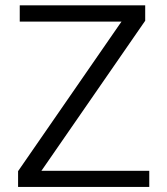

<svg xmlns="http://www.w3.org/2000/svg" viewBox="-20 -724 639 736"><path d="M152.8 -69.3H552.2V-7.3H49.3V-67.9L437.5 -629.4L445.8 -641.1H431.6H55.7V-703.6H536.6V-644.5L147 -81.1L138.7 -69.3Z"/></svg>

Font: Vazir Light FD
Style: Light-FD
Weight: 300
Designer: Saber Rastikerdar
Foundry: Saber Rastikerdar
Version: Version 30.1.0